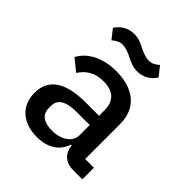

<svg xmlns="http://www.w3.org/2000/svg" viewBox="-204 -864 1008 1008"><g transform="rotate(45 300.0 -360.5)"><path d="M559 0V-86H494V-345C494 -463 414 -528 284 -528C175 -528 105 -481 76 -425L141 -372C169 -415 208 -443 274 -443C348 -443 385 -407 385 -338V-298H286C133 -298 60 -244 60 -144C60 -47 128 12 233 12C314 12 368 -25 388 -87H393C399 -35 430 0 492 0ZM264 -68C206 -68 170 -92 170 -138V-158C170 -204 208 -229 288 -229H385V-154C385 -103 334 -68 264 -68ZM361 -604C410 -604 444 -630 464 -661L423 -713C403 -696 387 -687 365 -687C344 -687 321 -695 291 -710C269 -721 246 -733 213 -733C164 -733 130 -707 110 -676L151 -624C171 -641 187 -650 209 -650C230 -650 253 -642 283 -627C305 -616 328 -604 361 -604Z"/></g></svg>

Font: IBM Plex Mono Medm
Style: Regular
Weight: 500
Monospace: yes
Designer: Mike Abbink, Paul van der Laan, Pieter van Rosmalen
Foundry: Bold Monday
Version: Version 2.004